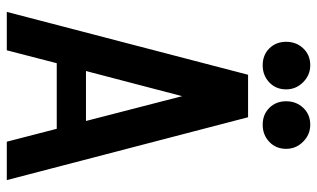

<svg xmlns="http://www.w3.org/2000/svg" viewBox="-204 -729 933 565"><g transform="rotate(90 262.5 -446.5)"><path d="M510 0H397L359 -147H166L128 0H15L200 -710H325ZM263 -516 189 -233H336ZM103 -822Q103 -852 122.5 -872.5Q142 -893 172 -893Q201 -893 222 -872Q243 -851 243 -822Q243 -792 222.5 -772.5Q202 -753 172 -753Q142 -753 122.5 -772.5Q103 -792 103 -822ZM278 -822Q278 -852 297.5 -872.5Q317 -893 347 -893Q376 -893 397 -872Q418 -851 418 -822Q418 -792 397.5 -772.5Q377 -753 347 -753Q317 -753 297.5 -772.5Q278 -792 278 -822Z"/></g></svg>

Font: Akshar Medium
Style: Regular
Weight: 500
Designer: Tall Chai
Foundry: Tall Chai
Version: Version 1.000